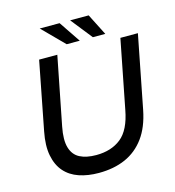

<svg xmlns="http://www.w3.org/2000/svg" viewBox="-126 -975 992 1091"><g transform="rotate(-15 370.0 -430.0)"><path d="M321 10Q257 10 205.5 -7.5Q154 -25 121 -62.5Q88 -100 76.5 -159Q65 -218 81 -299L159 -700H266L187 -299Q172 -223 185.5 -177Q199 -131 237 -111.5Q275 -92 333 -92Q422 -92 479.5 -138Q537 -184 558 -297L637 -700H740L656 -271Q637 -174 591.5 -112Q546 -50 478 -20Q410 10 321 10ZM333 -744 208 -870H325L410 -744ZM487 -744 387 -870H496L560 -744Z"/></g></svg>

Font: REM
Style: Italic
Weight: 400
Italic angle: -11°
Designer: Octavio Pardo
Foundry: Ashler Design
Version: Version 1.005;gftools[0.9.28]